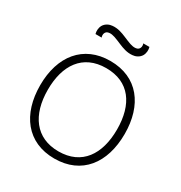

<svg xmlns="http://www.w3.org/2000/svg" viewBox="-177 -871 953 1012"><g transform="rotate(30 299.0 -365.0)"><path d="M439.6 -744.8H402.1C408.3 -730.2 405.2 -705.2 379.2 -703.1C357.3 -701 337.5 -710.4 300 -726C275 -736.5 247.9 -746.9 215.6 -743.8C197.9 -742.7 176 -733.3 164.6 -713.5C155.2 -695.8 155.2 -677.1 159.4 -661.5H196.9C190.6 -676 193.8 -701 219.8 -703.1C241.7 -705.2 261.5 -695.8 299 -680.2C324 -669.8 351 -659.4 383.3 -662.5C401 -663.5 422.9 -672.9 434.4 -692.7C443.8 -710.4 443.8 -729.2 439.6 -744.8ZM299 15.6C464.6 15.6 556.2 -104.2 556.2 -282.3C556.2 -456.3 466.7 -578.1 299 -578.1C135.4 -578.1 41.7 -459.4 41.7 -282.3C41.7 -107.3 132.3 15.6 299 15.6ZM509.4 -282.3C509.4 -131.2 440.6 -28.1 299 -28.1C160.4 -28.1 88.5 -129.2 88.5 -282.3C88.5 -430.2 156.2 -534.4 299 -534.4C439.6 -534.4 509.4 -435.4 509.4 -282.3Z"/></g></svg>

Font: Manrope3 Thin
Style: Regular
Weight: 100
Width: 4
Designer: Mikhail Sharanda
Foundry: Mikhail Sharanda
Version: Version 3.000;PS 003.000;hotconv 1.0.88;makeotf.lib2.5.64775